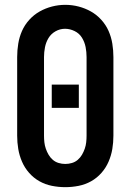

<svg xmlns="http://www.w3.org/2000/svg" viewBox="-20 -766 540 794"><path d="M250 8Q222 8 194.5 2.5Q167 -3 143 -16.5Q119 -30 100.5 -51Q82 -72 71 -97.5Q60 -123 55.5 -150Q51 -177 51 -205V-530Q51 -558 55.5 -585.5Q60 -613 71 -638Q82 -663 101 -684Q120 -705 144 -718.5Q168 -732 195 -739Q222 -746 250 -746Q278 -746 305 -739Q332 -732 356 -718.5Q380 -705 399 -684Q418 -663 429 -638Q440 -613 444.5 -585.5Q449 -558 449 -530V-205Q449 -177 444.5 -150Q440 -123 429 -97.5Q418 -72 399.5 -51Q381 -30 357 -16.5Q333 -3 305.5 2.5Q278 8 250 8ZM250 -88Q264 -88 277.5 -92Q291 -96 301.5 -105Q312 -114 319 -126Q326 -138 330.5 -151Q335 -164 336.5 -177.5Q338 -191 338 -205V-530Q338 -551 334 -571.5Q330 -592 319 -610Q308 -628 288.5 -637.5Q269 -647 249 -647Q228 -647 209.5 -636.5Q191 -626 180.5 -608.5Q170 -591 166 -570.5Q162 -550 162 -530V-205Q162 -191 163.5 -177.5Q165 -164 169.5 -151Q174 -138 181 -126Q188 -114 198.5 -105Q209 -96 222.5 -92Q236 -88 250 -88ZM194 -320V-416H306V-320Z"/></svg>

Font: Iosevka SS08 Regular
Style: Bold
Weight: 700
Monospace: yes
Designer: Belleve Invis
Foundry: Belleve Invis
Version: Version 16.3.4; ttfautohint (v1.8.4)